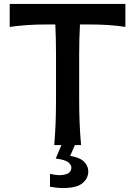

<svg xmlns="http://www.w3.org/2000/svg" viewBox="-20 -733 682 970"><path d="M254 0Q259 -58.5 261 -113.2Q263 -168 263 -234.5V-457Q263 -539 259.5 -609.5H220Q161 -609.5 115.5 -606.2Q70 -603 29 -597V-713H613.5V-597Q573 -603.5 527.2 -606.5Q481.5 -609.5 422.5 -609.5H384Q380 -539 380 -457V-234.5Q380 -168 382.2 -113.2Q384.5 -58.5 389.5 0ZM296.5 217Q281 217 262.2 214.8Q243.5 212.5 232.5 210.5V145Q240.5 147.5 255.5 149.8Q270.5 152 281.5 152Q314 150.5 327.2 140.8Q340.5 131 340.5 114Q340.5 99.5 325 86.8Q309.5 74 261.5 68L299.5 -21.5H358.5V0L334.5 54.5Q384.5 63 405.2 84.5Q426 106 426 133Q426 168 396.8 192.5Q367.5 217 296.5 217Z"/></svg>

Font: Commissioner Flair Medium
Style: Regular
Weight: 500
Designer: Kostas Bartsokas
Foundry: Kostas Bartsokas
Version: Version 1.000; ttfautohint (v1.8.3)